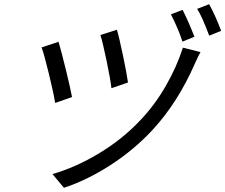

<svg xmlns="http://www.w3.org/2000/svg" viewBox="-20 -836 1068 910"><path d="M534.1 -695Q544.4 -661.2 562.9 -573Q581.3 -484.7 586.6 -445L508.2 -418Q503.6 -459.2 485.6 -545.8Q467.7 -632.5 456 -670.1ZM846.9 -610.1 930.4 -589.1Q926.1 -582 921.3 -572.4Q916.5 -562.9 911.2 -551Q905.9 -539.1 903.4 -534.1Q822.4 -349.4 703.5 -220.9Q615.8 -126.1 504.3 -54Q392.8 18.1 283 54L228.7 -11Q338.8 -42.6 449.6 -109.4Q560.4 -176.1 644.9 -266Q713.8 -338.1 765.8 -428.8Q817.8 -519.5 846.9 -610.1ZM257.5 -638.1Q270.2 -595.2 291.5 -508.2Q312.9 -421.2 321.4 -376.1L241.5 -348Q234.4 -393.1 211.6 -486.7Q188.9 -580.3 177.2 -611.2ZM845.5 -789.1Q869.3 -743.3 901.6 -661.9L844.8 -638.8Q826 -697.4 790.1 -768.1ZM971.2 -816.1Q1000.7 -763.1 1028.1 -690L971.6 -666.9Q937.5 -758.2 914.4 -794Z"/></svg>

Font: Karasuma Gothic
Style: Italic
Weight: 400
Italic angle: -9.39999°
Designer: Rasmus Andersson / Ryoko Nishizuka
Foundry: Genbu
Version: Version 1.00